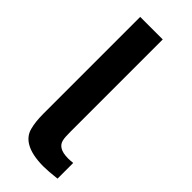

<svg xmlns="http://www.w3.org/2000/svg" viewBox="-245 -788 831 831"><g transform="rotate(45 170.5 -373.0)"><path d="M226 4C245 4 272 2 306 -2V-98C295 -97 286 -96 278 -96C254 -96 237 -100 226 -107C204 -121 202 -140 202 -188V-750H64V-160C64 -125 67 -97 73 -75C84 -30 127 4 226 4Z"/></g></svg>

Font: Be Vietnam
Style: Bold
Weight: 700
Designer: Gabriel Lam
Foundry: TypeRant
Version: Version 4.000